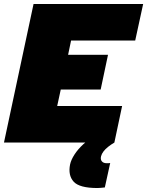

<svg xmlns="http://www.w3.org/2000/svg" viewBox="-34 -718 741 967"><path d="M-14 0 135 -698H687L647 -514H324L309 -442H510L473 -267H272L254 -184H581L542 0ZM494 226Q484 227 474.5 228Q465 229 457 229Q366 229 337 197Q308 165 319 110Q324 87 341 60.5Q358 34 385.5 8.5Q413 -17 451 -37L542 0Q525 10 510.5 21.5Q496 33 487 45Q478 57 475 69Q471 85 479 94.5Q487 104 503 104Q508 104 512.5 104Q517 104 521 103Z"/></svg>

Font: Azeret Mono Thin Black
Style: Italic
Weight: 900
Italic angle: -12°
Version: Version 1.002